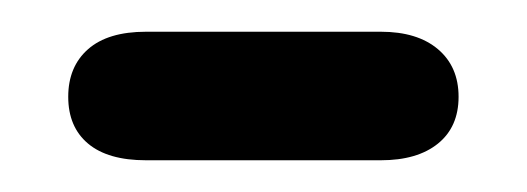

<svg xmlns="http://www.w3.org/2000/svg" viewBox="-20 -333 332 121"><path d="M72 -313Q48 -313 35.5 -302Q23 -291 23 -272Q23 -253 35.5 -242.5Q48 -232 72 -232H220Q243 -232 256 -242.5Q269 -253 269 -272Q269 -291 256 -302Q243 -313 220 -313Z"/></svg>

Font: Beiruti Medium
Style: Regular
Weight: 500
Designer: Arlette Boutros
Foundry: Boutros
Version: Version 1.41